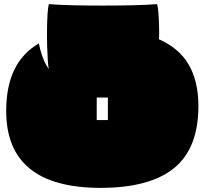

<svg xmlns="http://www.w3.org/2000/svg" viewBox="-20 -874 990 929"><path d="M467 35Q10 35 10 -337Q10 -456 49.5 -537Q89 -618 168 -664Q173 -636 185 -601.5Q197 -567 216 -540Q213 -554 211 -584.5Q209 -615 208 -654Q207 -693 207.5 -732.5Q208 -772 210 -804.5Q212 -837 216 -854Q267 -850 335 -848.5Q403 -847 477 -847Q551 -847 620 -848.5Q689 -850 740 -854Q744 -842 746 -819Q748 -796 749 -771Q750 -746 750 -725Q750 -714 750 -704Q750 -694 749 -684Q847 -641 893.5 -560.5Q940 -480 940 -361Q940 -156 822 -60.5Q704 35 467 35ZM448 -293H502V-402H448Z"/></svg>

Font: Oi
Style: Regular
Weight: 400
Designer: Kostas Bartsokas, Mohamad Dakak
Foundry: Foundry5
Version: Version 4.000